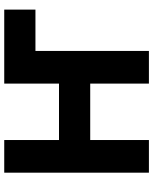

<svg xmlns="http://www.w3.org/2000/svg" viewBox="74 -814 740 929"><g transform="rotate(-90 444.5 -350.0)"><path d="M73 0V-700H231V-435H504V-700H862V-549H662V0H504V-284H231V0Z"/></g></svg>

Font: Overpass Black
Style: Regular
Weight: 900
Designer: Delve Withrington, Dave Bailey, Thomas Jockin
Foundry: Delve Fonts LLC
Version: Version 4.000; ttfautohint (v1.8.3)